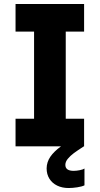

<svg xmlns="http://www.w3.org/2000/svg" viewBox="-20 -740 505 971"><path d="M58.6 -139.6H152.3V-580.1H58.6V-719.7H405.3V-580.1H312.5V-139.6H405.3V0H404.3Q371.6 21 353.5 34.4Q335.4 47.9 323 63Q310.5 78.1 310.5 93.8Q310.5 124 352.5 124Q367.2 124 383.8 120.6Q400.4 117.2 407.2 112.3V197.3Q394.5 203.6 370.6 207.3Q346.7 210.9 327.1 210.9Q294.4 210.9 269.3 198.7Q244.1 186.5 230 164.1Q215.8 141.6 215.8 111.3Q216.3 79.6 234.6 52.7Q252.9 25.9 288.6 0H58.6Z"/></svg>

Font: Reddit Sans Fudge ExtraBold
Style: Regular
Weight: 800
Designer: Stephen Hutchings
Foundry: Reddit
Version: Version 1.011